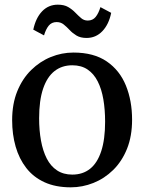

<svg xmlns="http://www.w3.org/2000/svg" viewBox="-20 -791 618 822"><path d="M32 -276.5Q32 -346.5 54 -400.5Q76 -454.5 113.5 -491.2Q151 -528 197.8 -547Q244.5 -566 294.5 -566Q381.5 -566 437 -528Q492.5 -490 519 -424.8Q545.5 -359.5 545.5 -278.5Q545.5 -208 523.8 -154Q502 -100 464.5 -63.2Q427 -26.5 380 -7.8Q333 11 283 11Q218 11 170.5 -10.8Q123 -32.5 92.5 -71.8Q62 -111 47 -163.2Q32 -215.5 32 -276.5ZM289.5 -43.5Q334.5 -43.5 365.8 -68.5Q397 -93.5 413.5 -144Q430 -194.5 430 -270Q430 -321.5 422.5 -365.5Q415 -409.5 398.5 -442.2Q382 -475 355.2 -493.2Q328.5 -511.5 289.5 -511.5Q245 -511.5 213.2 -486.5Q181.5 -461.5 164.5 -411.2Q147.5 -361 147.5 -284.5Q147.5 -233 155.5 -189Q163.5 -145 180.2 -112.2Q197 -79.5 224.2 -61.5Q251.5 -43.5 289.5 -43.5ZM122.5 -664Q133 -714 160.2 -742.5Q187.5 -771 227.5 -771Q254.5 -771 272 -760.8Q289.5 -750.5 302.2 -737.2Q315 -724 327.2 -713.5Q339.5 -703 355.5 -703Q377 -703 389.5 -718.5Q402 -734 410 -760.5L456 -736Q446 -686.5 418.2 -657.5Q390.5 -628.5 350.5 -628.5Q324.5 -628.5 307.2 -639Q290 -649.5 277.8 -662.8Q265.5 -676 252.8 -686.2Q240 -696.5 222.5 -696.5Q201 -696.5 188.5 -681Q176 -665.5 168.5 -639.5Z"/></svg>

Font: Merriweather 28pt
Style: Regular
Weight: 400
Version: Version 2.100